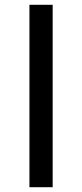

<svg xmlns="http://www.w3.org/2000/svg" viewBox="-20 -782 343 802"><path d="M103 0V-762H200V0Z"/></svg>

Font: Noto Sans SemiCondensed SemiBold
Style: Regular
Weight: 600
Width: 4
Designer: Monotype Design Team
Foundry: Monotype Imaging Inc.
Version: Version 2.013; ttfautohint (v1.8.4.7-5d5b)